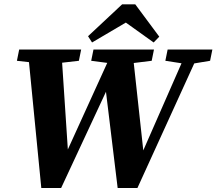

<svg xmlns="http://www.w3.org/2000/svg" viewBox="-20 -893 1032 915"><path d="M60.6 -603.3 193.1 -588.3H225.1L355.9 -603.3L366.8 -657H71.4L60.6 -603.3ZM176.8 2.8H271.4L527.4 -546.6L478.7 -507.7L540.7 2.8H635L935.9 -657H873.8L597.2 -26.7L667.3 -135.6L610.4 -657H520.1L233.2 -26.7L306.3 -135.6L271.9 -657H112.2L176.8 2.8ZM414.6 -603.3 529.6 -588.3H581.1L702.9 -603.3L713.8 -657H425.5L414.6 -603.3ZM768 -603.3 865.4 -588.3H890.9L981.2 -603.3L992.1 -657H778.9L768 -603.3ZM624.5 -872.5H562.2L399.6 -720.4L418.7 -690.6L628.6 -814.2H539.5L712.2 -690.6L739.1 -718.2L624.5 -872.5Z"/></svg>

Font: Source Serif Variable
Style: Italic
Weight: 389
Italic angle: -12°
Designer: Frank Grießhammer
Foundry: Adobe Systems Incorporated
Version: Version 3.001;hotconv 1.0.111;makeotfexe 2.5.65597